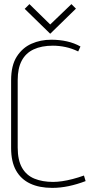

<svg xmlns="http://www.w3.org/2000/svg" viewBox="-20 -903 462 933"><path d="M349 -861 327 -883 224 -784 123 -883 100 -860 224 -739ZM360 -653 371 -677Q341 -694 305 -702Q269 -710 229 -710Q177 -710 133 -690.5Q89 -671 61.5 -628Q34 -585 34 -513V-184Q34 -117 58 -74.5Q82 -32 126.5 -11Q171 10 234 10Q273 10 313.5 1.5Q354 -7 396 -23L388 -50Q360 -40 333 -33Q306 -26 282 -22.5Q258 -19 238 -19Q186 -19 147 -35Q108 -51 87 -88Q66 -125 66 -186V-514Q66 -571 85.5 -608Q105 -645 143.5 -663Q182 -681 237 -681Q267 -681 298 -674.5Q329 -668 360 -653Z"/></svg>

Font: Advent Pro ExtraLight
Style: Regular
Weight: 250
Version: Version 3.000